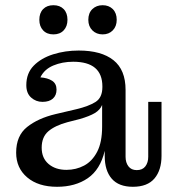

<svg xmlns="http://www.w3.org/2000/svg" viewBox="-20 -708 671 737"><path d="M374 -576Q350 -576 334.5 -591.5Q319 -607 319 -632Q319 -658 334.5 -673Q350 -688 374 -688Q398 -688 413 -673Q428 -658 428 -632Q428 -607 413 -591.5Q398 -576 374 -576ZM185 -576Q160 -576 145.5 -591.5Q131 -607 131 -632Q131 -658 145.5 -673Q160 -688 185 -688Q210 -688 224.5 -673Q239 -658 239 -632Q239 -607 224.5 -591.5Q210 -576 185 -576ZM199 9Q127 9 84.5 -27Q42 -63 42 -122Q42 -187 84 -220.5Q126 -254 193 -270L274 -289Q320 -300 346.5 -316.5Q373 -333 373 -374V-376Q373 -471 261 -471Q219 -471 184.5 -456.5Q150 -442 135 -411Q163 -409 180 -398Q197 -387 197 -364Q197 -342 183 -329.5Q169 -317 143 -317Q118 -317 99.5 -333.5Q81 -350 81 -381Q81 -427 109.5 -456Q138 -485 184 -499.5Q230 -514 282 -514Q369 -514 415.5 -477Q462 -440 462 -363V-106Q462 -84 473 -69.5Q484 -55 505 -55Q527 -55 538 -69.5Q549 -84 549 -106V-317H600V-110Q600 -55 573 -23Q546 9 490 9Q436 9 409 -22Q382 -53 382 -109V-129Q365 -57 317 -24Q269 9 199 9ZM140 -141Q140 -101 166.5 -78.5Q193 -56 235 -56Q272 -56 303 -72.5Q334 -89 353 -125.5Q372 -162 372 -222V-305Q364 -286 344 -274Q324 -262 286 -251L239 -239Q191 -226 165.5 -204Q140 -182 140 -141Z"/></svg>

Font: Montagu Slab 144pt
Style: Regular
Weight: 400
Designer: Florian Karsten
Foundry: Florian Karsten
Version: Version 1.000; ttfautohint (v1.8.3)